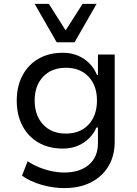

<svg xmlns="http://www.w3.org/2000/svg" viewBox="-20 -778 705 986"><path d="M310 188Q253 188 193.5 171Q134 154 93 124L122 50Q149 68 180.5 81Q212 94 245.5 101Q279 108 309 108Q390 108 436.5 68Q483 28 483 -43V-123H475Q455 -76 409.5 -45.5Q364 -15 303 -15Q231 -15 178 -45.5Q125 -76 95.5 -131.5Q66 -187 66 -261Q66 -335 95.5 -390.5Q125 -446 178 -476.5Q231 -507 303 -507Q364 -507 410.5 -476Q457 -445 478 -393H483V-498H569V-50Q569 22 537 75.5Q505 129 447 158.5Q389 188 310 188ZM318 -92Q392 -92 435 -138.5Q478 -185 478 -262Q478 -338 435 -384Q392 -430 318 -430Q245 -430 201.5 -384Q158 -338 158 -262Q158 -185 201.5 -138.5Q245 -92 318 -92ZM271 -561 158 -758H231L317 -622L404 -758H476L363 -561Z"/></svg>

Font: Nunito Sans 6pt
Style: Regular
Weight: 400
Version: Version 3.101;gftools[0.9.27]